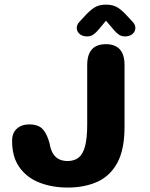

<svg xmlns="http://www.w3.org/2000/svg" viewBox="-20 -813 659 843"><path d="M277.1 10.5Q209.8 10.5 154.3 -10.8Q98.8 -32.2 66 -77.5Q33.1 -122.8 33.1 -194.8Q33.1 -229.3 54.1 -248.1Q75.2 -266.8 108.1 -266.8Q148.9 -266.8 168.2 -245.2Q187.5 -223.6 197.9 -182.1Q202.5 -155.1 213 -138.3Q223.4 -121.5 239.5 -113.8Q255.5 -106 276.7 -106Q306.1 -106 325.2 -121Q344.2 -136 353.6 -171.3Q362.9 -206.7 362.9 -266.8V-527.2Q362.9 -619 444.7 -619Q526.8 -619 526.8 -527.2V-256.5Q526.8 -155.4 494.6 -97.2Q462.4 -39 406 -14.2Q349.7 10.5 277.1 10.5ZM562.4 -717.2Q574.4 -704 574.4 -691.1Q574.4 -674.7 561.9 -663.9Q549.3 -653.1 529.1 -653.1Q512.2 -653.1 500.2 -662.2Q488.2 -671.3 477.8 -683.9L445.4 -722.1L413.4 -683.8Q402.6 -670.4 390.8 -661.8Q379.1 -653.1 362.1 -653.1Q341.9 -653.1 329.5 -663.9Q317 -674.8 317 -691.2Q317 -697 319.7 -703.8Q322.4 -710.5 328.8 -717.2L348.3 -738.2Q371.8 -764.9 392.7 -778.8Q413.7 -792.7 445.3 -792.7Q477.5 -792.7 498.2 -779Q519 -765.3 542.8 -738.2Z"/></svg>

Font: Sono ExtraLight
Style: Regular
Weight: 200
Designer: Tyler Finck
Foundry: Tyler Finck
Version: Version 2.112